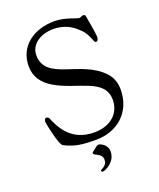

<svg xmlns="http://www.w3.org/2000/svg" viewBox="-166 -822 927 1122"><g transform="rotate(-20 298.0 -260.5)"><path d="M257 79C257 99 309 95 309 139C309 180 267 184 267 194C267 196 270 201 276 201C291 201 359 172 359 105C359 60 313 44 307 44C294 44 286 55 277 61C266 69 257 75 257 79ZM59 -187C59 -178 87 -37 108 -25C170 8 220 13 305 13C432 13 538 -71 538 -215C538 -261 522 -296 498 -322C375 -454 143 -410 143 -570C143 -640 210 -681 289 -681C335 -681 383 -666 420 -633C449 -607 461 -600 486 -539C489 -530 492 -525 500 -525C506 -525 514 -532 514 -553C514 -567 501 -643 493 -689C492 -694 484 -697 478 -697C471 -697 461 -689 455 -689C441 -689 375 -722 311 -722C175 -722 79 -645 79 -526C79 -458 113 -413 170 -379C300 -301 474 -309 474 -174C474 -89 409 -31 308 -31C164 -31 114 -137 89 -198C87 -204 79 -208 73 -208C66 -208 59 -202 59 -187Z"/></g></svg>

Font: OFL Sorts Mill Goudy
Style: Regular
Weight: 500
Version: Version 003.000